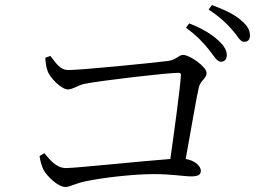

<svg xmlns="http://www.w3.org/2000/svg" viewBox="-20 -806 1040 762"><path d="M160 -577C160 -562 164 -536 169 -524C177 -499 223 -451 250 -451C268 -451 291 -468 314 -473C385 -487 645 -517 688 -517C696 -517 699 -514 698 -506C694 -449 673 -295 656 -175C546 -167 281 -139 242 -139C203 -139 178 -172 156 -198L137 -187C138 -175 145 -146 154 -130C168 -105 211 -64 239 -64C261 -64 274 -78 327 -88C386 -100 505 -115 590 -115C665 -115 708 -106 738 -106C766 -106 777 -112 777 -128C777 -149 750 -170 717 -175C738 -291 759 -415 769 -459C775 -486 800 -495 800 -516C800 -541 733 -588 707 -588C688 -588 681 -568 646 -564C584 -556 302 -528 251 -528C216 -528 200 -560 180 -584ZM718 -696C762 -664 789 -634 810 -608C829 -583 842 -561 856 -561C871 -561 880 -570 880 -587C880 -606 870 -624 846 -646C820 -670 783 -693 731 -713ZM808 -768C855 -737 879 -713 901 -688C923 -664 932 -640 949 -640C964 -640 972 -649 972 -665C972 -686 962 -705 935 -727C911 -748 872 -767 821 -786Z"/></svg>

Font: Noto Serif CJK JP
Style: Regular
Weight: 400
Designer: Ryoko NISHIZUKA 西塚涼子 (kana & ideographs); Frank Grießhammer (Latin, Greek & Cyrillic); Wenlong ZHANG 张文龙 (bopomofo); San
Foundry: Adobe Systems Incorporated
Version: Version 1.000;PS 1;hotconv 16.6.53;makeotf.lib2.5.65590